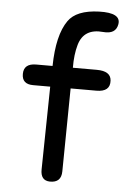

<svg xmlns="http://www.w3.org/2000/svg" viewBox="-56 -823 620 892"><g transform="rotate(5 254.0 -377.5)"><path d="M100.1 -510.3H176.3Q178.7 -654.8 226.6 -723.1Q264.2 -777.3 369.6 -780.8Q473.6 -784.2 463.9 -729.5Q455.6 -682.6 397 -688Q306.2 -696.8 283.7 -617.7Q270.5 -571.8 271 -510.3H382.8Q447.8 -510.3 450.7 -466.3Q454.1 -413.6 389.2 -413.6H269L264.2 -26.4Q263.7 26.9 210.4 25.9Q166.5 24.9 167.5 -27.3L173.8 -413.6H94.2Q41.5 -413.6 42 -461.9Q42.5 -510.3 100.1 -510.3Z"/></g></svg>

Font: Comic Relief LRS
Style: Regular
Weight: 400
Designer: Jeff Davis
Foundry: Loudifier
Version: Version 1.0